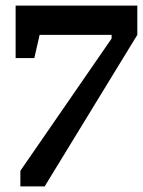

<svg xmlns="http://www.w3.org/2000/svg" viewBox="-20 -668 512 688"><path d="M380 -543H122L103 -460H36V-648H472V-543L140 0H53V-56L380 -530Z"/></svg>

Font: Faustina VF Beta
Style: Italic
Weight: 400
Italic angle: -8°
Designer: Alfonso Garcia
Foundry: Omnibus-Type
Version: Version 1.006